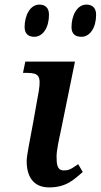

<svg xmlns="http://www.w3.org/2000/svg" viewBox="-20 -804 438 835"><path d="M334 -644C371 -644 398 -683 398 -740C398 -771 380 -784 356 -784C314 -784 291 -735 291 -686C291 -656 308 -644 334 -644ZM129 -644C166 -644 193 -683 193 -740C193 -771 176 -784 151 -784C110 -784 87 -735 87 -686C87 -656 105 -644 129 -644ZM194 11C271 11 304 -26 340 -56L320 -90C287 -67 279 -63 257 -63C228 -63 226 -91 226 -124C226 -149 237 -201 244 -232L306 -536H90L80 -487H97C148 -487 159 -474 149 -410L124 -270C113 -207 96 -130 96 -104C96 -37 124 11 194 11Z"/></svg>

Font: Noto Serif Semi
Style: Italic
Weight: 600
Italic angle: -12°
Designer: Monotype Design Team
Foundry: Monotype Imaging Inc.
Version: Version 1.901